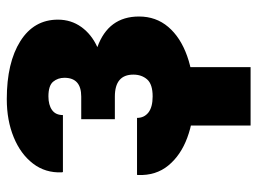

<svg xmlns="http://www.w3.org/2000/svg" viewBox="-116 -462 755 563"><g transform="rotate(-90 261.5 -180.5)"><path d="M252.4 10.3Q190.9 10.3 139.4 -8.8Q87.9 -27.8 57.9 -64.2Q27.8 -100.6 29.8 -153.3L30.3 -156.2H197.3Q197.3 -135.3 213.1 -122.8Q229 -110.4 260.3 -110.4Q295.9 -110.4 310.1 -126.5Q324.2 -142.6 324.2 -167Q324.2 -221.2 259.8 -221.2H193.4V-319.8H259.8Q314.9 -319.8 314.9 -369.1Q314.9 -388.2 303.5 -402.1Q292 -416 260.3 -416Q235.4 -416 220.5 -405.5Q205.6 -395 205.6 -373.5H38.6L37.6 -376.5Q35.6 -425.3 63.5 -461.4Q91.3 -497.6 140.6 -517.8Q189.9 -538.1 252.4 -538.1Q359.4 -538.1 422.4 -498.3Q485.4 -458.5 485.4 -388.2Q485.4 -349.6 463.9 -319.6Q442.4 -289.6 404.8 -272.5Q494.6 -240.2 494.6 -150.4Q494.6 -100.6 464.1 -64.7Q433.6 -28.8 378.9 -9.3Q324.2 10.3 252.4 10.3ZM174.8 176.8V-95.7H346.2V176.8Z"/></g></svg>

Font: Roboto Slab Black
Style: Regular
Weight: 900
Designer: Google
Version: Version 2.000; ttfautohint (v1.8.1.43-b0c9)